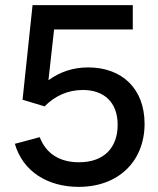

<svg xmlns="http://www.w3.org/2000/svg" viewBox="-20 -720 617 749"><path d="M287 9C443 9 544 -92 544 -237C544 -373 457 -457 324 -457C264 -457 213 -439 169 -407L191 -605H498V-700H107L68 -331L154 -305C193 -345 244 -369 303 -369C386 -369 439 -321 439 -233C439 -146 388 -87 288 -87C215 -87 160 -119 135 -185L38 -159C69 -51 166 9 287 9Z"/></svg>

Font: Fixel Text Medium
Style: Regular
Weight: 500
Width: 4
Designer: AlfaBravo + MacPaw
Foundry: Kyrylo Tkachov, Marchela Mozhyna, Serhii Makarenko, Maria Weinstein, Zakhar Kryvoshyya
Version: Version 1.211